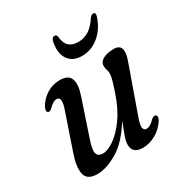

<svg xmlns="http://www.w3.org/2000/svg" viewBox="-155 -765 849 892"><g transform="rotate(-30 269.5 -319.0)"><path d="M482 -92Q488.5 -89.5 488.8 -81.2Q489 -73 483 -63Q462.5 -30 428.2 -10.2Q394 9.5 358 9.5Q302 9.5 302 -38Q302 -56.5 311.8 -83.5Q321.5 -110.5 336.5 -149Q283 -61.5 222.5 -26Q162 9.5 114.5 9.5Q58.5 9.5 50.2 -29.5Q42 -68.5 65 -134L128.5 -320Q141.5 -357 138.8 -372.2Q136 -387.5 122 -387.5Q112.5 -387.5 102.8 -382Q93 -376.5 78.5 -362Q66.5 -351 59 -355Q46 -361 58.5 -385Q76.5 -417 108.5 -436.8Q140.5 -456.5 179 -456.5Q224 -456.5 235.2 -427Q246.5 -397.5 228 -343L162.5 -147.5Q146 -99.5 151.8 -80Q157.5 -60.5 183 -60.5Q208.5 -60.5 243.5 -84.2Q278.5 -108 312.8 -155.2Q347 -202.5 371 -273Q386 -317 391 -336.5Q396 -356 396 -367.5Q396 -379 392.2 -389Q388.5 -399 388.5 -411.5Q388.5 -432 410.2 -444.2Q432 -456.5 469 -456.5Q529.5 -456.5 495.5 -367.5L411.5 -130.5Q396.5 -90 399 -74.2Q401.5 -58.5 416.5 -58.5Q425 -58.5 435.5 -64.2Q446 -70 461.5 -85.5Q474.5 -96 482 -92ZM343.5 -566.5Q375 -566.5 400.5 -582.8Q426 -599 449 -634.5Q458.5 -647 468 -647Q483 -647 476 -625.5Q457 -567.5 416.2 -534.5Q375.5 -501.5 326.5 -501.5Q277 -501.5 253.8 -534.8Q230.5 -568 242 -626Q246 -647 261 -647Q271 -647 273.5 -634.5Q277 -598 294.5 -582.2Q312 -566.5 343.5 -566.5Z"/></g></svg>

Font: Fraunces 72pt Soft
Style: Italic
Weight: 400
Italic angle: -16°
Version: Version 1.000;[b76b70a41]